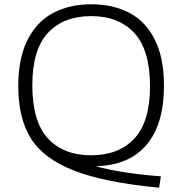

<svg xmlns="http://www.w3.org/2000/svg" viewBox="-20 -769 848 894"><path d="M425 5Q488.5 22.5 567.8 34.2Q647 46 729 52L721 105Q467.5 81 325.2 25.5Q183 -30 124 -124.2Q65 -218.5 65 -368.5Q65 -496.5 107.5 -581.8Q150 -667 226.2 -708Q302.5 -749 404.5 -749Q507 -749 582.8 -709Q658.5 -669 701 -584.2Q743.5 -499.5 743.5 -370Q743.5 -190.5 662 -94.5Q580.5 1.5 425 5ZM404.5 -46Q533 -46 605.8 -124.2Q678.5 -202.5 678.5 -367.5Q678.5 -536 605.8 -615Q533 -694 404.5 -694Q276 -694 203.2 -616Q130.5 -538 130.5 -372.5Q130.5 -203.5 202.8 -124.8Q275 -46 404.5 -46Z"/></svg>

Font: Encode Sans Expanded Light
Style: Regular
Weight: 300
Width: 7
Designer: Multiple Designers
Foundry: Impallari Type
Version: Version 2.000